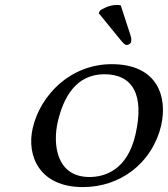

<svg xmlns="http://www.w3.org/2000/svg" viewBox="-20 -751 683 781"><path d="M471.3 -729C467.5 -730 461.8 -731 456.8 -731C422.8 -731 395.8 -714 386.5 -708L381.9 -697L470.8 -588C483.3 -573 489.1 -568 495.1 -568C503.1 -568 511.5 -574 512.7 -579C514.3 -586 514.9 -593 512.2 -603ZM113.1 -230C86.8 -116 141.7 10 316.7 10C395.7 10 461.5 -15 512 -52C579.3 -101 619.7 -172 635.4 -240C662.2 -356 622.1 -490 434.1 -490C353.1 -490 280.2 -460 224.1 -412C169 -364 129.3 -300 113.1 -230ZM404.7 -449C518.7 -449 568.7 -367 530.9 -203C497.9 -60 407.2 -31 344.2 -31C207.2 -31 194.6 -167 214.9 -255C237.7 -354 288.6 -449 404.7 -449Z"/></svg>

Font: Linux Libertine Mono O
Style: Mono Oblique
Weight: 400
Italic angle: -13°
Designer: Philipp H. Poll
Foundry: Philipp H. Poll
Version: Version 5.1.7